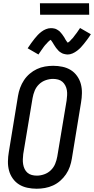

<svg xmlns="http://www.w3.org/2000/svg" viewBox="-20 -1145 575 1173"><path d="M204 8Q175 8 147 2Q119 -4 96.5 -18Q74 -32 58 -54.5Q42 -77 35 -103.5Q28 -130 28.5 -159Q29 -188 34 -217L90 -559Q94 -584 103 -608.5Q112 -633 126.5 -655Q141 -677 161.5 -694.5Q182 -712 205.5 -723Q229 -734 254.5 -738.5Q280 -743 305 -743Q334 -743 362 -737Q390 -731 412.5 -717Q435 -703 451 -680.5Q467 -658 474 -631.5Q481 -605 480.5 -576Q480 -547 475 -518L419 -176Q415 -151 406.5 -126.5Q398 -102 383 -80Q368 -58 348 -40.5Q328 -23 304 -12Q280 -1 254.5 3.5Q229 8 204 8ZM205 -72Q227 -72 250 -80Q273 -88 290.5 -105Q308 -122 317 -144Q326 -166 330 -189L387 -531Q389 -547 390 -563Q391 -579 388.5 -594Q386 -609 379 -622.5Q372 -636 361 -645.5Q350 -655 335 -659Q320 -663 304 -663Q282 -663 259 -655Q236 -647 218.5 -630Q201 -613 192 -591Q183 -569 179 -546L122 -204Q120 -188 119.5 -172Q119 -156 121.5 -141Q124 -126 130.5 -112.5Q137 -99 148 -89.5Q159 -80 174 -76Q189 -72 205 -72ZM215 -812 149 -850Q160 -867 171 -882Q182 -897 191.5 -909Q201 -921 210.5 -931Q220 -941 233 -951Q246 -961 261 -967Q276 -973 291 -973Q296 -973 301 -972.5Q306 -972 311 -971Q316 -970 320 -968.5Q324 -967 328 -964.5Q332 -962 336 -959.5Q340 -957 343.5 -954Q347 -951 349.5 -947.5Q352 -944 355.5 -940.5Q359 -937 361.5 -933Q364 -929 366.5 -925.5Q369 -922 371.5 -918.5Q374 -915 375.5 -911.5Q377 -908 380.5 -902.5Q384 -897 386.5 -893.5Q389 -890 392 -886.5Q395 -883 395 -882H391L395 -885Q399 -887 402 -889.5Q405 -892 408 -895Q411 -898 412.5 -900Q414 -902 416 -904Q418 -906 420 -908Q422 -910 424.5 -912.5Q427 -915 428.5 -917.5Q430 -920 432.5 -923Q435 -926 437 -929Q439 -932 442 -935.5Q445 -939 447.5 -942.5Q450 -946 452.5 -949.5Q455 -953 457.5 -957Q460 -961 463.5 -965.5Q467 -970 469 -974L535 -936Q524 -918 513 -903.5Q502 -889 492.5 -877Q483 -865 473.5 -855Q464 -845 451 -835Q438 -825 423 -818.5Q408 -812 393 -812Q388 -812 383 -813Q378 -814 373 -815Q368 -816 364 -817.5Q360 -819 356 -821.5Q352 -824 348 -826.5Q344 -829 340.5 -832Q337 -835 334.5 -838.5Q332 -842 328.5 -845.5Q325 -849 322.5 -852.5Q320 -856 317.5 -860Q315 -864 312.5 -867.5Q310 -871 308 -874.5Q306 -878 303 -883Q300 -888 297 -892Q294 -896 291.5 -899.5Q289 -903 289 -904H293Q293 -903 289 -901Q285 -899 282 -896.5Q279 -894 276 -891Q273 -888 271 -886Q269 -884 267.5 -882Q266 -880 264 -878Q262 -876 259.5 -873.5Q257 -871 255 -868.5Q253 -866 250.5 -863Q248 -860 246 -857Q244 -854 241.5 -850.5Q239 -847 236.5 -843.5Q234 -840 231.5 -836.5Q229 -833 226.5 -829Q224 -825 220.5 -820.5Q217 -816 215 -812ZM225 -1055 224 -1125H524L525 -1055Z"/></svg>

Font: Iosevka Term Curly Md Obl
Style: Regular
Weight: 500
Italic angle: -9°
Designer: Belleve Invis
Foundry: Belleve Invis
Version: Version 32.3.0